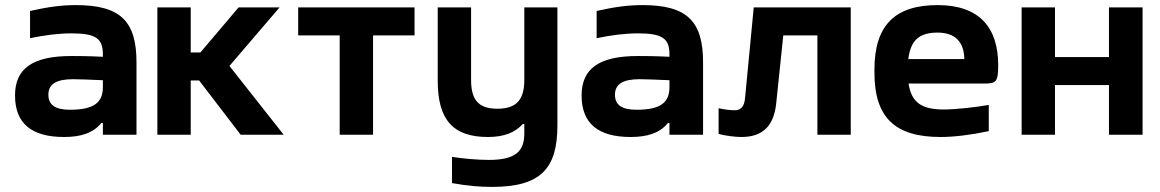

<svg xmlns="http://www.w3.org/2000/svg" viewBox="-20 -529 4557 754"><path d="M278 -509C218 -509 166 -501 98 -486V-379C155 -391 211 -398 260 -398C356 -398 384 -378 384 -316V-306C325 -309 283 -309 260 -309C108 -309 39 -260 39 -154C39 -44 104 9 232 9C296 9 346 -6 378 -46H384V0H516V-284C516 -445 454 -509 278 -509ZM170 -157C170 -198 200 -218 267 -218C290 -218 335 -216 384 -214V-187C384 -127 350 -98 255 -98C198 -98 170 -116 170 -157Z M598 -500V0H729V-213H762L925 0H1094L881 -270L1078 -500H917L767 -323H729V-500Z M1314 0H1445V-390H1608V-500H1151V-390H1314Z M2169 -37V-500H2039V-215C2039 -137 2008 -102 1933 -102C1859 -102 1830 -137 1830 -215V-500H1699V-211C1699 -59 1759 9 1896 9C1964 9 2005 -11 2033 -42H2039V-5C2039 64 2006 99 1900 99C1856 99 1798 94 1755 87V190C1816 201 1863 205 1912 205C2105 205 2169 132 2169 -37Z M2503 -509C2443 -509 2391 -501 2323 -486V-379C2380 -391 2436 -398 2485 -398C2581 -398 2609 -378 2609 -316V-306C2550 -309 2508 -309 2485 -309C2333 -309 2264 -260 2264 -154C2264 -44 2329 9 2457 9C2521 9 2571 -6 2603 -46H2609V0H2741V-284C2741 -445 2679 -509 2503 -509ZM2395 -157C2395 -198 2425 -218 2492 -218C2515 -218 2560 -216 2609 -214V-187C2609 -127 2575 -98 2480 -98C2423 -98 2395 -116 2395 -157Z M3028 -121 3056 -390H3190V0H3321V-500H2940L2906 -145C2903 -108 2888 -96 2864 -96C2847 -96 2825 -99 2802 -104V-3C2828 4 2867 9 2892 9C2979 9 3019 -39 3028 -121Z M3900 -273C3900 -422 3825 -509 3662 -509C3496 -509 3414 -431 3414 -256V-244C3414 -66 3496 9 3674 9C3727 9 3792 1 3863 -14V-117C3820 -109 3736 -99 3686 -99C3599 -99 3559 -127 3548 -201H3849C3892 -201 3900 -209 3900 -273ZM3547 -297C3556 -371 3590 -401 3662 -401C3732 -401 3766 -363 3767 -297Z M3992 0H4123V-195H4335V0H4467V-500H4335V-305H4123V-500H3992Z"/></svg>

Font: LT Wave Alt Bold
Style: Regular
Weight: 700
Designer: Daniel Lyons
Version: Version 2.5 (Glyphs App)